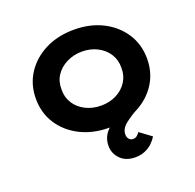

<svg xmlns="http://www.w3.org/2000/svg" viewBox="-130 -675 1028 1013"><g transform="rotate(-20 384.5 -168.0)"><path d="M463 204Q410 204 379.5 173Q349 142 349 99Q349 56 376 23.5Q403 -9 449.5 -36Q496 -63 555 -89L570 -40Q519 -11 486 14.5Q453 40 453 73Q453 89 462 99Q471 109 484 109Q496 109 505 102.5Q514 96 522 84L587 132Q577 149 559.5 166Q542 183 517.5 193.5Q493 204 463 204ZM387 10Q296 10 225.5 -25.5Q155 -61 114.5 -123Q74 -185 74 -265Q74 -345 114.5 -407Q155 -469 225.5 -504.5Q296 -540 387 -540Q477 -540 547 -504.5Q617 -469 657.5 -407Q698 -345 698 -265Q698 -185 657.5 -123Q617 -61 547 -25.5Q477 10 387 10ZM387 -114Q434 -114 472.5 -133.5Q511 -153 533 -187.5Q555 -222 554 -265Q555 -309 533 -343.5Q511 -378 472.5 -397.5Q434 -417 387 -417Q339 -417 300 -397Q261 -377 239 -343.5Q217 -310 218 -265Q217 -222 239 -187.5Q261 -153 300 -133.5Q339 -114 387 -114Z"/></g></svg>

Font: Lexend Exa SemiBold
Style: Regular
Weight: 600
Designer: Bonnie Shaver-Troup, Thomas Jockin
Foundry: Lexend
Version: Version 1.007